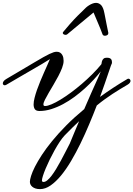

<svg xmlns="http://www.w3.org/2000/svg" viewBox="-45 -750 929 1337"><path d="M843.3 -160.2Q815.9 -144 790.3 -128.7Q764.6 -113.3 738.8 -96.2Q712.9 -79.1 685.8 -59.6Q658.7 -40 628.9 -15.6Q604.5 47.9 575.9 115.7Q547.4 183.6 515.9 248.3Q484.4 313 450.2 370.8Q416 428.7 380.1 472.2Q344.2 515.6 307.4 541.3Q270.5 566.9 233.9 566.9Q215.3 566.9 202.1 562.5Q189 558.1 180.2 550.8Q171.4 543.5 167.2 534.4Q163.1 525.4 163.1 516.1Q163.1 502 171.4 474.9Q179.7 447.8 198.2 411.1Q216.8 374.5 246.3 329.1Q275.9 283.7 317.9 232.2Q359.9 180.7 415.3 124.5Q470.7 68.4 541.5 9.8Q569.8 -56.2 589.8 -101.1Q609.9 -146 623.3 -175.8Q636.7 -205.6 644.5 -223.4Q652.3 -241.2 656.7 -252.9Q636.2 -226.6 607.9 -195.8Q579.6 -165 545.7 -134.3Q511.7 -103.5 473.4 -75.2Q435.1 -46.9 394.5 -25.1Q354 -3.4 312.3 9.8Q270.5 22.9 230 22.9Q206.5 22.9 197.8 10.5Q189 -2 189 -22.9Q189 -42 195.6 -68.1Q202.1 -94.2 212.4 -123.8Q222.7 -153.3 235.6 -184.3Q248.5 -215.3 261.2 -244.1Q273.9 -272.9 284.9 -297.4Q295.9 -321.8 302.7 -338.4Q280.8 -324.2 247.3 -304.4Q213.9 -284.7 173.8 -261.5Q133.8 -238.3 89.1 -212.4Q44.4 -186.5 0 -160.2Q-6.8 -156.2 -12.2 -156.2Q-18.1 -156.2 -21.7 -159.9Q-25.4 -163.6 -25.4 -169.4Q-25.4 -176.3 -19.8 -184.3Q-14.2 -192.4 0 -200.7Q64 -238.3 112.1 -266.8Q160.2 -295.4 195.8 -316.4Q231.4 -337.4 256.3 -351.6Q281.2 -365.7 298.8 -374Q316.4 -382.3 328.1 -386Q339.8 -389.6 349.6 -389.6Q364.3 -389.6 373.5 -383.5Q382.8 -377.4 388.4 -367.9Q394 -358.4 396 -347.4Q397.9 -336.4 397.9 -326.2Q397.9 -305.2 387.5 -277.6Q377 -250 361.3 -220.2Q345.7 -190.4 327.6 -160.2Q309.6 -129.9 293.9 -103Q278.3 -76.2 267.8 -55.2Q257.3 -34.2 257.3 -22.9Q257.3 -11.7 268.6 -11.7Q286.1 -11.7 314.2 -23.7Q342.3 -35.6 376.5 -56.4Q410.6 -77.1 448.7 -105.2Q486.8 -133.3 524.4 -165.5Q562 -197.8 596.9 -232.4Q631.8 -267.1 660.2 -301.8Q662.1 -304.7 662.8 -312.3Q663.6 -319.8 666.7 -327.9Q669.9 -335.9 677 -342Q684.1 -348.1 698.7 -348.1Q710.9 -348.1 718.3 -345.2Q725.6 -342.3 729.2 -337.2Q732.9 -332 733.9 -325Q734.9 -317.9 734.9 -309.1Q734.9 -310.1 734.4 -310.1Q733.4 -310.1 727.1 -292.2Q720.7 -274.4 710.2 -242.9Q699.7 -211.4 684.8 -168.5Q669.9 -125.5 651.4 -75.2Q695.8 -107.4 742.9 -138.4Q790 -169.4 843.3 -200.7Q846.2 -202.1 849.1 -202.1Q854.5 -202.1 859.1 -197.8Q863.8 -193.4 863.8 -186.5Q863.8 -180.7 859.1 -173.8Q854.5 -167 843.3 -160.2ZM405.3 192.9Q388.7 210.4 370.6 237.8Q352.5 265.1 335 296.6Q317.4 328.1 301.3 361.1Q285.2 394 273.2 422.9Q261.2 451.7 254.2 473.9Q247.1 496.1 247.1 505.9Q247.1 517.1 257.8 517.1Q270.5 517.1 284.9 505.1Q299.3 493.2 314.7 472.9Q330.1 452.6 346.2 426Q362.3 399.4 378.4 369.6Q394.5 339.8 410.4 308.8Q426.3 277.8 440.9 249.5Q459.5 205.1 475.3 166.5Q491.2 127.9 505.9 93.8Q460 136.7 405.3 192.9ZM677.7 -676.8Q680.2 -667.5 682.6 -655.3Q685.1 -643.1 688.5 -625.2Q691.9 -607.4 696.8 -582.5Q701.7 -557.6 709 -522.9Q709 -522 709.2 -521.5Q709.5 -521 709.5 -520Q709.5 -510.7 702.1 -505.9Q694.8 -501 686 -501Q680.2 -501 675.5 -503.4Q670.9 -505.9 668.9 -511.2Q654.8 -549.3 638.4 -587.2Q622.1 -625 606.4 -663.1Q560.5 -625 515.6 -587.9Q470.7 -550.8 423.3 -511.2Q418 -507.3 411.6 -507.3Q404.8 -507.3 398.4 -511Q392.1 -514.6 392.1 -520.5Q392.1 -523.9 396.5 -529.3Q420.9 -558.6 439.2 -579.6Q457.5 -600.6 471.2 -615Q484.9 -629.4 494.6 -639.2Q504.4 -648.9 511.7 -656Q519 -663.1 525.1 -668.7Q531.2 -674.3 537.6 -681.2Q544.9 -689.5 554.7 -698Q564.5 -706.5 575.9 -713.6Q587.4 -720.7 599.6 -725.3Q611.8 -730 623.5 -730Q640.6 -730 655 -718.3Q669.4 -706.5 677.7 -676.8Z"/></svg>

Font: Meddon
Style: Regular
Weight: 400
Designer: Vernon Adams
Foundry: Vernon Adams
Version: Version 1.000